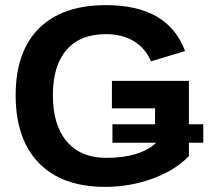

<svg xmlns="http://www.w3.org/2000/svg" viewBox="-20 -718 818 748"><path d="M418 -162V-234H584V-296H416V-403H716V-234H772V-162H716V-110Q662 -54 574 -22Q486 10 390 10Q222 10 131.5 -83Q41 -176 41 -347Q41 -517 132 -607.5Q223 -698 393 -698Q635 -698 701 -519L568 -479Q547 -530 501.5 -557.5Q456 -585 393 -585Q292 -585 239 -523.5Q186 -462 186 -347Q186 -230 240.5 -166.5Q295 -103 394 -103Q525 -103 589 -162Z"/></svg>

Font: Libra Sans
Style: Bold
Weight: 700
Foundry: Context Ltd
Version: Version 1.000